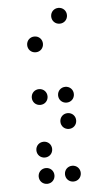

<svg xmlns="http://www.w3.org/2000/svg" viewBox="-50 -713 400 727"><g transform="rotate(-5 150.0 -350.0)"><path d="M200 -620C217 -620 230 -633 230 -650C230 -667 217 -680 200 -680C183 -680 170 -667 170 -650C170 -633 183 -620 200 -620ZM100 -520C117 -520 130 -533 130 -550C130 -567 117 -580 100 -580C83 -580 70 -567 70 -550C70 -533 83 -520 100 -520ZM100 -320C117 -320 130 -333 130 -350C130 -367 117 -380 100 -380C83 -380 70 -367 70 -350C70 -333 83 -320 100 -320ZM200 -320C217 -320 230 -333 230 -350C230 -367 217 -380 200 -380C183 -380 170 -367 170 -350C170 -333 183 -320 200 -320ZM200 -220C217 -220 230 -233 230 -250C230 -267 217 -280 200 -280C183 -280 170 -267 170 -250C170 -233 183 -220 200 -220ZM100 -120C117 -120 130 -133 130 -150C130 -167 117 -180 100 -180C83 -180 70 -167 70 -150C70 -133 83 -120 100 -120ZM100 -20C117 -20 130 -33 130 -50C130 -67 117 -80 100 -80C83 -80 70 -67 70 -50C70 -33 83 -20 100 -20ZM200 -20C217 -20 230 -33 230 -50C230 -67 217 -80 200 -80C183 -80 170 -67 170 -50C170 -33 183 -20 200 -20Z"/></g></svg>

Font: TINY 5x3 60
Style: Regular
Weight: 150
Designer: Jack Halten Fahnestock
Foundry: Velvetyne Type Foundry
Version: Version 1.002;hotconv 1.0.109;makeotfexe 2.5.65596